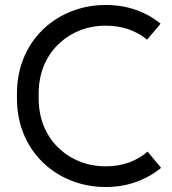

<svg xmlns="http://www.w3.org/2000/svg" viewBox="-20 -735 689 770"><path d="M404 15Q330 15 265 -11Q200 -37 151 -84.5Q102 -132 75 -197.5Q48 -263 48 -342V-358Q48 -437 75 -502.5Q102 -568 151 -615.5Q200 -663 265 -689Q330 -715 404 -715Q469 -715 524.5 -695.5Q580 -676 624 -640L570 -576Q501 -632 404 -632Q347 -632 298 -612Q249 -592 212 -555.5Q175 -519 155 -469Q135 -419 135 -358V-342Q135 -281 155 -231Q175 -181 212 -144.5Q249 -108 298 -88Q347 -68 404 -68Q503 -68 572 -127L626 -62Q583 -26 526 -5.5Q469 15 404 15Z"/></svg>

Font: SUSE
Style: Regular
Weight: 400
Designer: Rene Bieder
Foundry: SUSE
Version: Version 1.000